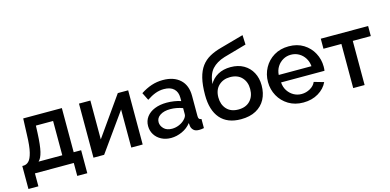

<svg xmlns="http://www.w3.org/2000/svg" viewBox="-78 -1205 3639 1790"><g transform="rotate(-15 1742.0 -309.5)"><path d="M16 125V-97H28Q56 -97 78.5 -119Q101 -141 115.5 -199Q130 -257 133 -365L139 -523H512V-97H584V125H487V0H112V125ZM173 -97H402V-428H236L233 -355Q228 -240 213.5 -180Q199 -120 173 -97Z M677 0V-522H787V-147L1052 -523H1152V0H1042V-367L780 0Z M1245 -153Q1245 -203 1273 -240.5Q1301 -278 1351.5 -298.5Q1402 -319 1468 -319Q1503 -319 1539.5 -313.5Q1576 -308 1604 -298V-331Q1604 -386 1571 -417Q1538 -448 1476 -448Q1433 -448 1393 -433Q1353 -418 1310 -389L1273 -463Q1325 -497 1377.5 -514.5Q1430 -532 1488 -532Q1593 -532 1653.5 -476.5Q1714 -421 1714 -319V-124Q1714 -105 1720.5 -97Q1727 -89 1743 -88V0Q1728 3 1716 4Q1704 5 1696 5Q1660 5 1642.5 -12.5Q1625 -30 1622 -52L1619 -82Q1585 -38 1532 -14Q1479 10 1425 10Q1373 10 1332 -11.5Q1291 -33 1268 -70Q1245 -107 1245 -153ZM1578 -121Q1604 -147 1604 -170V-230Q1545 -252 1484 -252Q1424 -252 1386.5 -227.5Q1349 -203 1349 -162Q1349 -128 1376.5 -99.5Q1404 -71 1456 -71Q1491 -71 1524 -85Q1557 -99 1578 -121Z M2100 10Q1969 10 1901 -69Q1833 -148 1833 -295Q1833 -391 1849.5 -457.5Q1866 -524 1898.5 -567.5Q1931 -611 1979.5 -638Q2028 -665 2092 -682L2315 -744L2319 -652L2100 -590Q2022 -566 1978.5 -518Q1935 -470 1926 -376Q1954 -427 2006 -456Q2058 -485 2129 -485Q2202 -485 2255 -454.5Q2308 -424 2337 -370Q2366 -316 2366 -246Q2366 -170 2335.5 -112.5Q2305 -55 2245.5 -22.5Q2186 10 2100 10ZM2100 -84Q2172 -84 2213 -127Q2254 -170 2254 -241Q2254 -309 2213.5 -352.5Q2173 -396 2100 -396Q2034 -396 1990.5 -355Q1947 -314 1947 -241Q1947 -172 1987 -128Q2027 -84 2100 -84Z M2702 10Q2621 10 2560 -27Q2499 -64 2465 -125.5Q2431 -187 2431 -260Q2431 -334 2465 -396Q2499 -458 2560 -495Q2621 -532 2703 -532Q2785 -532 2845 -494.5Q2905 -457 2937.5 -396Q2970 -335 2970 -265Q2970 -240 2967 -225H2548Q2551 -179 2573.5 -144.5Q2596 -110 2630.5 -90.5Q2665 -71 2706 -71Q2750 -71 2789 -93Q2828 -115 2843 -151L2937 -124Q2910 -65 2847.5 -27.5Q2785 10 2702 10ZM2545 -298H2861Q2857 -343 2835 -377.5Q2813 -412 2778.5 -431.5Q2744 -451 2702 -451Q2661 -451 2626.5 -431.5Q2592 -412 2570 -377.5Q2548 -343 2545 -298Z M3184 0V-426H3011V-523H3468V-426H3294V0Z"/></g></svg>

Font: Raleway SemiBold
Style: Regular
Weight: 600
Designer: Matt McInerney, Pablo Impallari, Rodrigo Fuenzalida
Foundry: Matt McInerney, Pablo Impallari, Rodrigo Fuenzalida
Version: Version 4.026